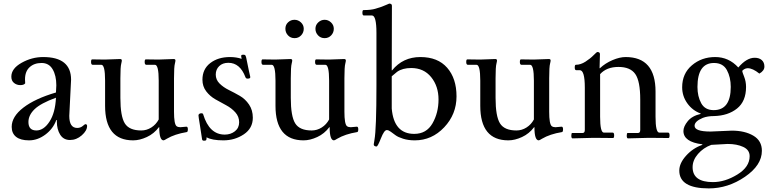

<svg xmlns="http://www.w3.org/2000/svg" viewBox="-20 -767 4271 1067"><path d="M375 -324Q375 -324 365 -123Q365 -56 409 -56Q427 -56 439.5 -66.5Q452 -77 454 -77Q464 -77 464 -67Q464 -41 434.5 -15Q405 11 369 11Q333 11 314.5 -18.5Q296 -48 296 -91Q296 -95 296 -100H293Q275 -51 232 -19Q189 13 141.5 13Q94 13 69.5 -6.5Q45 -26 45 -62Q45 -119 110 -169Q175 -219 291 -253Q293 -287 293 -293Q293 -347 272.5 -382Q252 -417 211 -417Q170 -417 144.5 -393.5Q119 -370 119 -326Q119 -312 120 -304Q113 -294 93 -294Q73 -294 58 -306Q43 -318 43 -341Q43 -386 100 -418Q157 -450 220 -450Q375 -450 375 -324ZM182 -42Q223 -42 255 -91Q287 -140 291 -224Q206 -193 172 -160Q138 -127 138 -89Q138 -42 182 -42Z M563 -436 647 -439Q657 -439 657 -431Q657 -426 654 -414Q649 -396 649 -332V-223Q649 -121 673.5 -81.5Q698 -42 765 -42Q795 -42 821 -58.5Q847 -75 862 -103V-319Q862 -407 841 -407H792Q784 -408 784 -422.5Q784 -437 790 -437L861 -436L945 -439Q955 -439 955 -431Q955 -426 952 -414Q947 -396 947 -332V-146Q947 -78 961 -66Q969 -60 982 -60L1016 -63Q1024 -63 1024 -48.5Q1024 -34 1018 -33Q951 -22 907 4Q893 13 889 13Q865 13 865 -60H863Q836 -24 796 -5.5Q756 13 720 13Q564 13 564 -179V-319Q564 -407 543 -407H494Q486 -408 486 -422.5Q486 -437 492 -437Z M1128 -4Q1128 8 1126 11Q1124 15 1114 15Q1104 15 1103 7Q1100 -17 1091.5 -68Q1083 -119 1083 -125.5Q1083 -132 1088.5 -135Q1094 -138 1101 -137.5Q1108 -137 1109 -132Q1143 -19 1229 -19Q1262 -19 1285.5 -37.5Q1309 -56 1309 -87.5Q1309 -119 1288 -142.5Q1267 -166 1237 -182Q1207 -198 1177 -215Q1147 -232 1126 -259.5Q1105 -287 1105 -324Q1105 -383 1148.5 -416.5Q1192 -450 1258 -450Q1293 -450 1323 -440Q1319 -456 1321 -459.5Q1323 -463 1331 -463Q1339 -463 1342 -461Q1345 -459 1348 -447.5Q1351 -436 1354 -418.5Q1357 -401 1363 -374.5Q1369 -348 1370.5 -341.5Q1372 -335 1368 -332.5Q1364 -330 1355.5 -330Q1347 -330 1344 -338Q1314 -418 1249 -418Q1217 -418 1198 -399.5Q1179 -381 1179 -352.5Q1179 -324 1200 -303Q1221 -282 1251.5 -267Q1282 -252 1312.5 -234.5Q1343 -217 1364 -186Q1385 -155 1385 -113Q1385 -54 1335 -20.5Q1285 13 1221.5 13Q1158 13 1128 -4Z M1510 -436 1594 -439Q1604 -439 1604 -431Q1604 -426 1601 -414Q1596 -396 1596 -332V-223Q1596 -121 1620.5 -81.5Q1645 -42 1712 -42Q1742 -42 1768 -58.5Q1794 -75 1809 -103V-319Q1809 -407 1788 -407H1739Q1731 -408 1731 -422.5Q1731 -437 1737 -437L1808 -436L1892 -439Q1902 -439 1902 -431Q1902 -426 1899 -414Q1894 -396 1894 -332V-146Q1894 -78 1908 -66Q1916 -60 1929 -60L1963 -63Q1971 -63 1971 -48.5Q1971 -34 1965 -33Q1898 -22 1854 4Q1840 13 1836 13Q1812 13 1812 -60H1810Q1783 -24 1743 -5.5Q1703 13 1667 13Q1511 13 1511 -179V-319Q1511 -407 1490 -407H1441Q1433 -408 1433 -422.5Q1433 -437 1439 -437ZM1653.5 -570.5Q1639 -555 1617 -555Q1595 -555 1580.5 -570.5Q1566 -586 1566 -607.5Q1566 -629 1581 -643Q1596 -657 1616.5 -657Q1637 -657 1652.5 -642.5Q1668 -628 1668 -607Q1668 -586 1653.5 -570.5ZM1820.5 -570.5Q1806 -555 1784 -555Q1762 -555 1747.5 -570.5Q1733 -586 1733 -607Q1733 -628 1748.5 -642.5Q1764 -657 1784 -657Q1804 -657 1819.5 -642.5Q1835 -628 1835 -607Q1835 -586 1820.5 -570.5Z M2158 -735 2157 -376H2159Q2219 -450 2316 -450Q2413 -450 2465 -390.5Q2517 -331 2517 -231.5Q2517 -132 2448.5 -59.5Q2380 13 2285 13Q2249 13 2220.5 4Q2192 -5 2178 -15.5Q2164 -26 2151.5 -35Q2139 -44 2131 -44H2129Q2115 -44 2097 1.5Q2079 47 2073 47Q2057 47 2057 35Q2057 32 2061 10Q2072 -50 2072 -291V-584Q2072 -681 2047 -681H2002Q1994 -681 1994 -696Q1994 -711 2000 -711Q2042 -711 2066.5 -718.5Q2091 -726 2101 -729.5Q2111 -733 2125.5 -739.5Q2140 -746 2143 -747Q2158 -747 2158 -735ZM2282 -23Q2350 -23 2383.5 -81.5Q2417 -140 2417 -214Q2417 -288 2376 -338.5Q2335 -389 2265 -389Q2217 -389 2187 -368Q2173 -357 2166 -350.5Q2159 -344 2157 -343V-164Q2169 -23 2282 -23Z M2648 -436 2732 -439Q2742 -439 2742 -431Q2742 -426 2739 -414Q2734 -396 2734 -332V-223Q2734 -121 2758.5 -81.5Q2783 -42 2850 -42Q2880 -42 2906 -58.5Q2932 -75 2947 -103V-319Q2947 -407 2926 -407H2877Q2869 -408 2869 -422.5Q2869 -437 2875 -437L2946 -436L3030 -439Q3040 -439 3040 -431Q3040 -426 3037 -414Q3032 -396 3032 -332V-146Q3032 -78 3046 -66Q3054 -60 3067 -60L3101 -63Q3109 -63 3109 -48.5Q3109 -34 3103 -33Q3036 -22 2992 4Q2978 13 2974 13Q2950 13 2950 -60H2948Q2921 -24 2881 -5.5Q2841 13 2805 13Q2649 13 2649 -179V-319Q2649 -407 2628 -407H2579Q2571 -408 2571 -422.5Q2571 -437 2577 -437Z M3314 -466 3312 -388H3314Q3344 -416 3384 -433Q3424 -450 3457 -450Q3623 -450 3623 -258V-118Q3623 -30 3644 -30H3693Q3701 -30 3701 -15Q3701 0 3695 0Q3695 0 3586 -1L3470 2Q3463 2 3463 -13Q3463 -28 3468 -28H3526Q3538 -28 3538 -45V-214Q3538 -316 3510.5 -355.5Q3483 -395 3417 -395Q3351 -395 3315 -355V-118Q3315 -30 3336 -30H3385Q3393 -30 3393 -15Q3393 0 3387 0L3278 -1L3162 2Q3155 2 3155 -13Q3155 -28 3160 -28H3218Q3230 -28 3230 -45V-280Q3230 -377 3202 -377H3182Q3174 -377 3174 -392Q3174 -407 3180 -407Q3207 -407 3234 -424.5Q3261 -442 3278.5 -460Q3296 -478 3300 -478Q3314 -478 3314 -466Z M3929 -36 4047 -41Q4119 -41 4166.5 -13Q4214 15 4214 71Q4214 151 4120 215.5Q4026 280 3919 280Q3755 280 3755 181Q3755 140 3793 98Q3831 56 3883 38V35Q3778 22 3778 -39Q3778 -64 3802 -93.5Q3826 -123 3874 -134V-136Q3828 -153 3799.5 -193Q3771 -233 3771 -282Q3771 -358 3825 -404Q3879 -450 3954.5 -450Q4030 -450 4083 -392Q4129 -446 4174 -446Q4199 -446 4213.5 -433Q4228 -420 4228 -397Q4228 -374 4200 -358Q4163 -388 4135 -388Q4125 -388 4115 -382Q4105 -376 4105 -371.5Q4105 -367 4115.5 -340.5Q4126 -314 4126 -284Q4126 -204 4076 -164Q4026 -124 3948 -122Q3912 -122 3886 -112Q3840 -93 3840 -68Q3840 -36 3929 -36ZM4024 33 3933 38Q3889 54 3859 88.5Q3829 123 3829 162Q3829 245 3942 245Q4009 245 4077.5 203Q4146 161 4146 101Q4146 66 4110.5 49.5Q4075 33 4024 33ZM3946 -155Q4041 -155 4041 -284Q4041 -338 4019.5 -377.5Q3998 -417 3948 -417Q3856 -417 3856 -284Q3856 -231 3877 -193Q3898 -155 3946 -155Z"/></svg>

Font: Sedan
Style: Regular
Weight: 400
Designer: Sebastian Salazar
Foundry: Sebastian Salazar
Version: Version 1.001